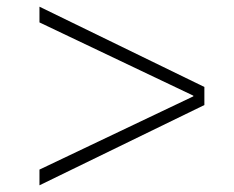

<svg xmlns="http://www.w3.org/2000/svg" viewBox="-20 -577 699 574"><path d="M98 -510V-557L591 -317V-263L98 -23V-70L558 -289V-291Z"/></svg>

Font: Mplus 1p Light
Style: Regular
Weight: 300
Version: Version 1.061